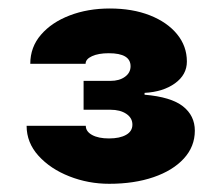

<svg xmlns="http://www.w3.org/2000/svg" viewBox="-20 -869 534 461"><path d="M242.2 -427.7Q191.9 -427.7 146.5 -445.6Q101.1 -463.4 72.5 -494.9Q43.9 -526.4 43.9 -566.9H186Q186 -553.2 201.2 -544.9Q216.3 -536.6 241.7 -536.6Q267.6 -536.6 282.7 -545.2Q297.9 -553.7 297.9 -569.8Q297.9 -585.9 283.2 -595.7Q268.6 -605.5 245.1 -605.5H180.7V-674.8H245.1Q266.6 -674.8 280 -684.6Q293.5 -694.3 293.5 -710Q293.5 -741.2 241.2 -741.2Q216.3 -741.2 200.9 -734.1Q185.5 -727.1 185.5 -715.8H52.7Q52.7 -755.9 78.4 -785.6Q104 -815.4 147.5 -832Q190.9 -848.6 243.7 -848.6Q297.9 -848.6 339.6 -832.3Q381.3 -815.9 405 -787.1Q428.7 -758.3 428.7 -721.2Q428.7 -689.5 400.1 -668.9Q371.6 -648.4 327.1 -646V-641.6Q390.6 -636.2 419.2 -613.8Q447.8 -591.3 447.8 -555.2Q447.8 -517.1 421.4 -488.3Q395 -459.5 348.6 -443.6Q302.2 -427.7 242.2 -427.7Z"/></svg>

Font: Inter Black
Style: Regular
Weight: 900
Designer: Rasmus Andersson
Foundry: rsms
Version: Version 4.000;git-a52131595